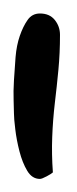

<svg xmlns="http://www.w3.org/2000/svg" viewBox="-21 -574 116 289"><path d="M0 -403.3Q0 -409.2 -0.5 -422.9Q-1 -436.5 0 -453.1Q1 -469.7 2.4 -487.8Q3.9 -505.9 8.8 -520Q13.7 -534.2 20.5 -543.9Q27.3 -553.7 39.1 -553.7Q53.7 -553.7 61.5 -543.9Q69.3 -534.2 69.3 -521.5Q69.3 -494.1 66.9 -468.8Q64.5 -443.4 61.5 -418.5Q58.6 -393.6 57.6 -367.7Q56.6 -341.8 58.6 -314.5Q56.6 -312.5 49.3 -308.6Q42 -304.7 39.1 -304.7Q27.3 -304.7 20 -316.9Q12.7 -329.1 8.3 -346.2Q3.9 -363.3 2 -379.4Q0 -395.5 0 -403.3Z"/></svg>

Font: Swanky and Moo Moo
Style: Regular
Weight: 400
Designer: Kimberly Geswein
Foundry: Kimberly Geswein
Version: Version 1.002 2001